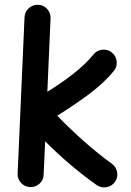

<svg xmlns="http://www.w3.org/2000/svg" viewBox="-20 -740 557 814"><path d="M467.3 31.2Q454.1 49.8 431.2 53.7Q408.2 57.6 389.6 44.4Q331.5 3.4 276.4 -43.7Q221.2 -90.8 171.4 -141.1L165 0.5Q164.6 23.4 147.5 38.8Q130.4 54.2 107.4 53.2Q84.5 52.2 69.1 35.2Q53.7 18.1 54.7 -4.4L84 -667Q85 -689.9 102.1 -705.3Q119.1 -720.7 141.6 -719.7Q164.6 -719.2 179.9 -702.1Q195.3 -685.1 194.3 -662.1L180.7 -351.1Q236.3 -384.8 289.1 -425.8Q341.8 -466.8 376.5 -509.3Q390.6 -526.9 414.1 -529.3Q437.5 -531.7 454.6 -517.1Q472.2 -502.9 474.6 -479.5Q477.1 -456.1 462.4 -439Q418.9 -385.7 352.5 -337.2Q286.1 -288.6 222.7 -249.5Q276.9 -193.4 336.4 -140.6Q396 -87.9 454.1 -45.9Q472.7 -32.7 476.6 -10Q480.5 12.7 467.3 31.2Z"/></svg>

Font: Mikhak-DS2-FD SemiBold
Style: Regular
Weight: 600
Designer: Amin Abedi
Version: Version 3.2